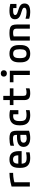

<svg xmlns="http://www.w3.org/2000/svg" viewBox="2072 -2868 805 4990"><g transform="rotate(-90 2475.0 -372.5)"><path d="M123 -475Q177 -492 239.5 -504Q302 -516 364 -523Q426 -530 478 -530V-435Q432 -435 382 -430Q332 -425 286 -415.5Q240 -406 202 -393L233 -444V0H123Z M865 10Q734 10 671 -51.5Q608 -113 608 -240V-280Q608 -409 660.5 -469.5Q713 -530 825 -530Q938 -530 990.5 -469.5Q1043 -409 1043 -280V-213H665V-300H961L936 -271V-276Q936 -363 910.5 -400Q885 -437 826 -437Q766 -437 740.5 -400Q715 -363 715 -276V-245Q715 -181 728.5 -146Q742 -111 776 -97Q810 -83 871 -83Q903 -83 935.5 -86.5Q968 -90 1011 -99V-6Q978 1 939.5 5.5Q901 10 865 10Z M1386 10Q1274 10 1213.5 -35.5Q1153 -81 1153 -164Q1153 -248 1217 -291Q1281 -334 1408 -334H1516V-246H1407Q1333 -246 1297.5 -226Q1262 -206 1262 -164Q1262 -125 1292.5 -103Q1323 -81 1378 -81Q1409 -81 1438 -88Q1467 -95 1488 -109L1465 -50V-337Q1465 -379 1457.5 -401Q1450 -423 1427.5 -430.5Q1405 -438 1362 -438Q1334 -438 1306.5 -435.5Q1279 -433 1249.5 -427Q1220 -421 1183 -410V-503Q1221 -516 1268.5 -523Q1316 -530 1370 -530Q1448 -530 1492.5 -513Q1537 -496 1555 -454.5Q1573 -413 1573 -340V-22Q1538 -7 1487 1.5Q1436 10 1386 10Z M1976 10Q1714 10 1714 -240V-280Q1714 -530 1976 -530Q2049 -530 2109 -514V-298H2001V-498L2051 -417Q2029 -425 2003.5 -429.5Q1978 -434 1953 -434Q1885 -434 1854.5 -396Q1824 -358 1824 -273V-248Q1824 -186 1838.5 -151Q1853 -116 1888 -101Q1923 -86 1984 -86Q2016 -86 2044.5 -90Q2073 -94 2109 -102V-6Q2078 1 2044.5 5.5Q2011 10 1976 10Z M2546 10Q2451 10 2410 -26.5Q2369 -63 2369 -150V-426H2240V-520H2369V-690H2479V-520H2675V-426H2479V-176Q2479 -124 2498 -105Q2517 -86 2569 -86Q2599 -86 2625.5 -91Q2652 -96 2675 -104V-8Q2644 2 2612 6Q2580 10 2546 10Z M3022 0V-426H2832V-520H3132V0ZM3062 -597Q3024 -597 3001.5 -618.5Q2979 -640 2979 -676Q2979 -713 3001.5 -734Q3024 -755 3062 -755Q3100 -755 3122.5 -734Q3145 -713 3145 -676Q3145 -640 3122.5 -618.5Q3100 -597 3062 -597Z M3575 10Q3462 10 3406 -52Q3350 -114 3350 -240V-280Q3350 -407 3406 -468.5Q3462 -530 3575 -530Q3689 -530 3744.5 -468.5Q3800 -407 3800 -280V-240Q3800 -114 3744.5 -52Q3689 10 3575 10ZM3575 -86Q3636 -86 3663 -124Q3690 -162 3690 -248V-273Q3690 -359 3663 -396.5Q3636 -434 3575 -434Q3514 -434 3487 -396.5Q3460 -359 3460 -273V-248Q3460 -162 3487 -124Q3514 -86 3575 -86Z M3916 -498Q3959 -515 4006.5 -522.5Q4054 -530 4115 -530Q4200 -530 4247.5 -513Q4295 -496 4314.5 -454.5Q4334 -413 4334 -340V0H4226V-334Q4226 -374 4216 -396Q4206 -418 4182 -426.5Q4158 -435 4115 -435Q4092 -435 4073 -432.5Q4054 -430 4032.5 -423Q4011 -416 3981 -402L4024 -470V0H3916Z M4656 10Q4608 10 4566.5 3.5Q4525 -3 4484 -16V-112Q4528 -99 4571.5 -92Q4615 -85 4656 -85Q4715 -85 4742.5 -99.5Q4770 -114 4770 -144Q4770 -160 4759 -172.5Q4748 -185 4723 -196Q4698 -207 4658 -218Q4590 -236 4549 -258.5Q4508 -281 4489 -312.5Q4470 -344 4470 -387Q4470 -461 4523.5 -495.5Q4577 -530 4694 -530Q4735 -530 4774 -525.5Q4813 -521 4868 -508V-348H4760V-487L4808 -426Q4772 -431 4748 -433Q4724 -435 4701 -435Q4638 -435 4609 -422Q4580 -409 4580 -381Q4580 -365 4592 -351.5Q4604 -338 4630 -326Q4656 -314 4699 -302Q4766 -284 4805.5 -262Q4845 -240 4862.5 -210.5Q4880 -181 4880 -139Q4880 -62 4825.5 -26Q4771 10 4656 10Z"/></g></svg>

Font: M PLUS Code Latin SemiExpanded Medium
Style: Regular
Weight: 500
Width: 6
Designer: Coji Morishita
Foundry: UNDERFOREST DESIGN
Version: Version 1.002; ttfautohint (v1.8.3)